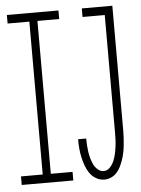

<svg xmlns="http://www.w3.org/2000/svg" viewBox="-53 -777 606 827"><g transform="rotate(-5 250.0 -363.5)"><path d="M8 0V-37H102V-698H8V-735H231V-698H137V-37H231V0ZM365 8Q346 8 329 -2Q312 -12 301.5 -27.5Q291 -43 284.5 -61.5Q278 -80 274 -98.5Q270 -117 268.5 -136Q267 -155 267 -174Q267 -174 267 -174.5Q267 -175 267 -175H302Q302 -175 302 -175Q302 -175 302 -174Q302 -160 303 -145.5Q304 -131 306 -117Q308 -103 312 -89Q316 -75 322 -62Q328 -49 339.5 -39Q351 -29 365 -29Q381 -29 392.5 -41.5Q404 -54 410 -68.5Q416 -83 419.5 -99Q423 -115 425 -131Q427 -147 427.5 -163Q428 -179 428 -195V-698H332V-735H464V-195Q464 -179 463 -163.5Q462 -148 460.5 -132.5Q459 -117 456 -102Q453 -87 448 -72Q443 -57 436.5 -43Q430 -29 419.5 -17Q409 -5 394.5 1.5Q380 8 365 8Z"/></g></svg>

Font: Iosevka Slab Extralight
Style: Regular
Weight: 200
Monospace: yes
Designer: Belleve Invis
Foundry: Belleve Invis
Version: Version 11.1.1; ttfautohint (v1.8.3)